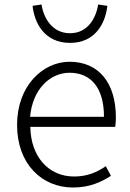

<svg xmlns="http://www.w3.org/2000/svg" viewBox="-20 -822 578 855"><path d="M305 13C381 13 431 -12 474 -39L451 -82C411 -54 367 -36 310 -36C194 -36 117 -127 115 -257H493C495 -271 496 -285 496 -299C496 -455 418 -547 290 -547C170 -547 56 -439 56 -266C56 -91 167 13 305 13ZM443 -302H114C125 -425 203 -498 290 -498C384 -498 443 -432 443 -302ZM292 -631C406 -631 450 -721 458 -796L417 -802C408 -741 370 -674 292 -674C213 -674 174 -741 165 -802L125 -796C133 -721 177 -631 292 -631Z"/></svg>

Font: GenYoGothic2 TW L
Style: Regular
Weight: 300
Version: Version 2.100;PS 2.1;hotconv 16.6.51;makeotf.lib2.5.65220 DE